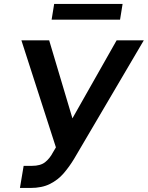

<svg xmlns="http://www.w3.org/2000/svg" viewBox="-20 -929 738 959"><path d="M79.6 9.8 98.1 -100.6H139.6Q182.1 -100.6 205.3 -118.9Q228.5 -137.2 244.6 -168L259.3 -192.9L86.9 -727.5H225.6L341.8 -337.9L562.5 -727.5H698.2L349.6 -134.8Q326.2 -96.2 297.9 -63.2Q269.5 -30.3 229.7 -10.3Q189.9 9.8 131.8 9.8ZM592.3 -909.2 579.6 -830.6H237.8L250.5 -909.2Z"/></svg>

Font: Inter Display Semi Bold
Style: Italic
Weight: 600
Italic angle: -9.39999°
Designer: Rasmus Andersson
Foundry: rsms
Version: Version 4.000;git-4fc901f